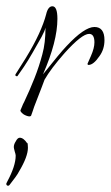

<svg xmlns="http://www.w3.org/2000/svg" viewBox="-48 -358 353 612"><path d="M46 13Q39 13 28 7Q17 -1 17 -6Q20 -12 22.5 -19Q25 -26 29 -33Q47 -71 62 -109Q77 -147 87 -185Q97 -221 97 -270Q95 -260 84.5 -240.5Q74 -221 57 -192Q41 -164 28.5 -145.5Q16 -127 8 -116Q8 -115 6 -115Q1 -115 1 -119Q1 -121 2 -122Q9 -133 16.5 -145Q24 -157 33 -171Q60 -215 76 -250Q92 -285 99 -312Q105 -338 119 -338Q135 -338 135 -298Q135 -226 89 -121Q143 -189 164 -211Q221 -272 253 -272Q285 -272 285 -230Q285 -201 269 -179Q250 -151 234 -151Q231 -151 231 -155Q231 -155 242 -180Q253 -205 253 -223Q253 -250 236 -250Q213 -250 158 -189Q114 -139 94 -104Q93 -101 85 -80Q77 -59 61 -18Q59 -12 56.5 -4.5Q54 3 51 11Q49 13 46 13ZM-22 234Q-26 234 -27.5 230.5Q-29 227 -25 221Q2 171 2 138Q2 134 -1 125Q-4 114 -4 111Q-4 102 2 93Q8 81 15 81Q27 81 39 99V97Q40 97 40.5 103.5Q41 110 41 113Q41 141 13 188Q9 196 1 207Q-7 218 -18 232Q-20 234 -22 234Z"/></svg>

Font: Ruthie
Style: Regular
Weight: 400
Designer: Robert E. Leuschke
Foundry: Robert E. Leuschke
Version: Version 1.012